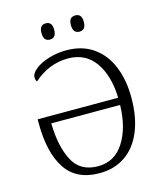

<svg xmlns="http://www.w3.org/2000/svg" viewBox="-132 -1002 935 1108"><g transform="rotate(-15 336.0 -448.0)"><path d="M59 -360V-383H540Q536 -517 479 -597Q422 -677 318 -677Q204 -677 112 -595Q104 -605 104 -621Q104 -645 134.5 -669.5Q165 -694 215.5 -709.5Q266 -725 321 -725Q415 -725 481 -679Q547 -633 580.5 -551.5Q614 -470 614 -364Q614 -248 579 -163.5Q544 -79 479 -34.5Q414 10 325 10Q187 10 123 -87Q59 -184 59 -360ZM540 -340H129Q131 -204 175.5 -117.5Q220 -31 327 -31Q426 -31 481.5 -117.5Q537 -204 540 -340ZM209 -858Q209 -906 247 -906Q285 -906 285 -858Q285 -809 247 -809Q209 -809 209 -858ZM385 -858Q385 -884 395 -895Q405 -906 424 -906Q462 -906 462 -858Q462 -809 424 -809Q385 -809 385 -858Z"/></g></svg>

Font: Noto Serif Light
Style: Regular
Weight: 300
Designer: Monotype Design Team
Foundry: Monotype Imaging Inc.
Version: Version 1.001